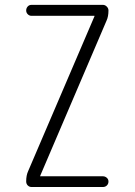

<svg xmlns="http://www.w3.org/2000/svg" viewBox="-20 -750 540 770"><path d="M92.8 -63.5 358.4 -683.6V-684.6L359.4 -685.5Q359.4 -686.5 358.4 -686.5H106.4Q97.7 -686.5 91.3 -692.9Q85 -699.2 85 -708Q85 -716.8 90.8 -723.6Q96.7 -730.5 106.4 -730.5H392.6Q401.4 -730.5 408.2 -723.6Q415 -716.8 415 -708Q415 -683.6 407.2 -667L141.6 -45.9V-44.9L140.6 -43.9Q140.6 -43 141.6 -43H392.6Q401.4 -43 408.2 -37.1Q415 -31.2 415 -22Q415 -12.7 408.7 -6.3Q402.3 0 392.6 0H106.4Q97.7 0 91.3 -6.3Q85 -12.7 85 -22.5Q85 -46.9 92.8 -63.5Z"/></svg>

Font: Rounded-L Mgen+ 1mn light
Style: Regular
Weight: 200
Designer: [Source Han Sans]
Ryoko NISHIZUKA  (kana & ideographs); Paul D. Hunt (Latin, Greek & Cyrillic); Wenlong ZHANG  (bopomofo
Version: Version 1.059.20150602